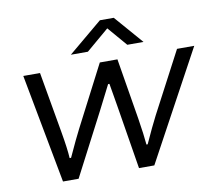

<svg xmlns="http://www.w3.org/2000/svg" viewBox="-79 -817 1037 911"><g transform="rotate(-10 439.0 -361.5)"><path d="M293.9 -585.9 458 -723.1H524.9L644 -585.9H565.9L485.8 -679.2L376 -585.9ZM152.8 0 54.2 -525.9H134.8L186 -232.9Q200.7 -148.9 203.1 -104H210Q251 -193.4 271 -231.9L422.9 -525.9H507.8L556.2 -232.9Q569.3 -150.4 573.2 -104H579.1Q615.7 -184.6 640.1 -231.9L794.9 -525.9H877.9L592.8 0H519L470.2 -299.8Q466.8 -321.8 459.5 -363.5Q452.1 -405.3 450.2 -418H443.8Q428.7 -387.7 383.8 -299.8L228 0Z"/></g></svg>

Font: Archivo Expanded Light
Style: Italic
Weight: 300
Width: 7
Italic angle: -10°
Designer: Hector Gatti
Foundry: Omnibus-Type
Version: Version 2.001